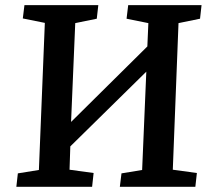

<svg xmlns="http://www.w3.org/2000/svg" viewBox="-20 -720 810 740"><path d="M543.9 -443.8 251 -155.8 248 -65.9 340.8 -53.2 335 0H43L48.8 -51.8L129.9 -64.9L152.8 -631.8L67.9 -648.9L74.2 -700.2H358.9L353 -647.9L270 -630.9L253.9 -250L547.9 -541L551.8 -630.9L467.8 -647.9L474.1 -700.2H756.8L751 -647.9L668 -630.9L646 -65.9L738.8 -53.2L732.9 0H441.9L448.2 -51.8L527.8 -64.9Z"/></svg>

Font: Literata Book SemiBold
Style: Italic
Weight: 600
Italic angle: -3°
Designer: Latin by Veronika Burian and Jose Scaglione. Greek by Irene Vlachou. Cyrillic by Vera Evstafieva
Foundry: TypeTogether
Version: Version 1.003;PS 001.003;hotconv 1.0.88;makeotf.lib2.5.64775